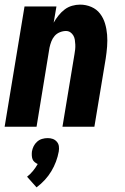

<svg xmlns="http://www.w3.org/2000/svg" viewBox="-20 -548 540 830"><path d="M0 0 86 -520H224L212 -450Q221 -466 233 -481Q245 -496 259.5 -507Q274 -518 291.5 -523Q309 -528 326 -528Q352 -528 375 -518Q398 -508 412.5 -489Q427 -470 434 -446.5Q441 -423 443 -398Q445 -373 443 -347Q441 -321 437 -295L388 0H250L302 -314Q304 -325 305 -335Q306 -345 305.5 -355.5Q305 -366 303.5 -376Q302 -386 297 -394.5Q292 -403 284 -408.5Q276 -414 265 -414Q252 -414 238.5 -408.5Q225 -403 216 -392.5Q207 -382 202 -369Q197 -356 194 -342L138 0ZM138 262 97 216Q111 205 122.5 191Q134 177 143 161Q136 158 129.5 152.5Q123 147 120.5 140Q118 133 117.5 124.5Q117 116 118 107Q120 95 125.5 84Q131 73 140.5 64.5Q150 56 162 52.5Q174 49 186 49Q198 49 208 52.5Q218 56 225.5 64.5Q233 73 234.5 84Q236 95 234 107Q230 129 222 150.5Q214 172 202 192Q190 212 174 229.5Q158 247 138 262Z"/></svg>

Font: Iosevka Heavy Oblique
Style: Regular
Weight: 900
Italic angle: -9°
Monospace: yes
Designer: Belleve Invis
Foundry: Belleve Invis
Version: Version 32.5.0; ttfautohint (v1.8.4)